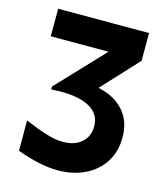

<svg xmlns="http://www.w3.org/2000/svg" viewBox="-108 -782 751 875"><g transform="rotate(15 268.0 -344.0)"><path d="M492.9 -208.3Q492.9 -142.3 461.7 -92.7Q430.4 -43.2 374.3 -15.6Q318.3 12 245.2 12Q162 12 52.8 -28.7V-171.2Q119 -143.6 160.2 -131.5Q201.3 -119.4 234.7 -119.4Q290.8 -119.4 323 -148.2Q355.2 -177 355.2 -224.8Q355.2 -285.4 296.7 -314.9Q238.1 -344.4 122.4 -336.5V-350.1L382.3 -625.3L406.3 -570H57.8V-700H486.5V-569.2L303.2 -371.5L244.4 -405.9Q311.2 -408.7 367.9 -388.1Q424.7 -367.6 458.8 -322.6Q492.9 -277.7 492.9 -208.3Z"/></g></svg>

Font: TASA Explorer VF
Style: Regular
Weight: 400
Designer: Weizhong Zhang
Foundry: Local Remote
Version: Version 1.000;Glyphs 3.2 (3192)